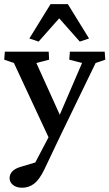

<svg xmlns="http://www.w3.org/2000/svg" viewBox="-25 -668 519 911"><path d="M214.8 3.9 41 -369.1 -4.9 -384.8 -2 -422.9H206.1L208 -384.8L147.5 -369.1L273.4 -90.8ZM471.7 -422.9 474.6 -384.8 428.7 -369.1 261.7 -24.4 184.6 137.7Q161.1 185.5 136.2 204.1Q111.3 222.7 80.1 222.7Q52.7 222.7 36.6 209.5Q20.5 196.3 20.5 176.8Q20.5 159.2 33.7 145Q46.9 130.9 75.2 123L172.9 93.8L122.1 141.6L233.4 -70.3L244.1 -89.8L364.3 -369.1L303.7 -384.8L306.6 -422.9ZM397.5 -485.4 353.5 -470.7 225.6 -615.2H286.1L158.2 -470.7L114.3 -485.4L214.8 -648.4H296.9Z"/></svg>

Font: Crimson Pro Medium
Style: Regular
Weight: 500
Designer: Jacques Le Bailly
Foundry: Baron von Fonthausen
Version: Version 1.003